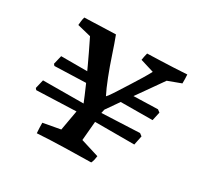

<svg xmlns="http://www.w3.org/2000/svg" viewBox="-119 -649 813 793"><g transform="rotate(30 287.5 -252.5)"><path d="M144 8Q143 -4 142.5 -16.5Q142 -29 142 -41L224 -56Q228 -80 232.5 -104Q237 -128 241 -152L53 -145L47 -152L57 -194L250 -195Q244 -209 237 -226.5Q230 -244 218 -270.5Q206 -297 186 -340.5Q166 -384 134 -449L69 -465Q70 -476 71 -485Q72 -494 75 -504Q94 -505 121.5 -505.5Q149 -506 177 -507.5Q205 -509 223 -509Q236 -475 251.5 -428Q267 -381 284 -337.5Q301 -294 315 -267L322 -275Q333 -290 347.5 -313Q362 -336 378 -361Q394 -386 408.5 -410Q423 -434 432 -451L367 -471Q368 -479 370 -488Q372 -497 374 -505Q405 -506 435.5 -507Q466 -508 497.5 -509.5Q529 -511 561 -513Q562 -503 562 -492.5Q562 -482 562 -471L500 -448Q473 -409 445.5 -370.5Q418 -332 391 -293.5Q364 -255 337 -216L333 -198L513 -206L525 -197L516 -153H329Q327 -130 325 -107.5Q323 -85 321 -62L408 -35Q407 -26 405 -17Q403 -8 399 0Q335 1 271.5 2.5Q208 4 144 8ZM68 -269 62 -276 72 -318H228L246 -275ZM358 -277 391 -324 528 -328 540 -319 531 -278Z"/></g></svg>

Font: Labrada Medium
Style: Italic
Weight: 500
Italic angle: -7°
Designer: Mercedes Jáuregui
Foundry: Omnibus-Type Team
Version: Version 1.000